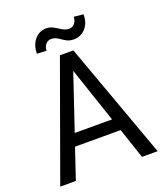

<svg xmlns="http://www.w3.org/2000/svg" viewBox="-159 -999 949 1105"><g transform="rotate(-20 315.5 -446.0)"><path d="M257.3 -816.4Q237.8 -816.4 224.4 -800.8Q210.9 -785.2 210.9 -761.7L152.8 -764.6Q152.8 -817.4 181.2 -850.6Q209.5 -883.8 251.5 -883.8Q272 -883.8 287.8 -876.2Q303.7 -868.7 317.9 -859.4Q331.5 -850.1 345.7 -843.3Q359.9 -836.4 377.9 -836.4Q397.5 -836.4 410.9 -852.3Q424.3 -868.2 424.3 -892.1L482.4 -886.2Q482.4 -833 453.6 -801.3Q424.8 -769.5 382.8 -769.5Q357.9 -769.5 342 -777.3Q326.2 -785.2 313 -794.9Q301.3 -803.2 288.3 -809.8Q275.4 -816.4 257.3 -816.4ZM518.1 0 455.1 -187H175.8L112.8 0H17.1L273.9 -710.9H356.4L613.8 0ZM201.2 -261.7H429.7L315.4 -600.6Z"/></g></svg>

Font: Robert Sans Medium
Style: Regular
Weight: 500
Designer: Christian Robertson (extended by Adam Twardoch)
Foundry: Google
Version: Version 12.135;April 2, 2019;FontCreator 11.5.0.2425 64-bit;